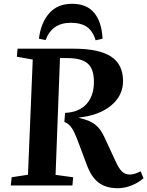

<svg xmlns="http://www.w3.org/2000/svg" viewBox="-20 -968 769 1002"><path d="M515.1 -766.1 479 -757.8Q464.4 -806.6 433.1 -827.9Q401.9 -849.1 349.1 -849.1Q251.5 -849.1 217.8 -758.8L183.1 -766.1Q193.4 -849.1 236.8 -898.7Q280.3 -948.2 356 -948.2Q433.6 -948.2 472.4 -900.1Q511.2 -852.1 515.1 -766.1ZM315.9 -332 319.8 -378.9Q392.6 -382.3 431.4 -425Q470.2 -467.8 470.2 -541Q470.2 -608.4 437.5 -636.7Q404.8 -665 329.1 -665H293L270 -55.2L361.8 -43L357.9 0H36.1L41 -43L126 -56.2L150.9 -657.2L67.9 -671.9L71.8 -713.9H365.2Q496.1 -713.9 559.1 -673.1Q622.1 -632.3 622.1 -544.9Q622.1 -469.2 560.3 -417.7Q498.5 -366.2 394 -355V-352.1Q446.8 -340.8 475.8 -318.6Q504.9 -296.4 524.9 -252L582 -128.9Q600.6 -87.9 616.9 -72.5Q633.3 -57.1 658.2 -57.1Q681.6 -57.1 713.9 -74.2L729 -38.1Q704.1 -15.1 667.2 -0.5Q630.4 14.2 595.2 14.2Q535.2 14.2 497.1 -13.2Q459 -40.5 435.1 -102.1L388.2 -227.1Q369.1 -278.3 354.7 -300Q340.3 -321.8 315.9 -332Z"/></svg>

Font: Literata SemiBold
Style: Italic
Weight: 650
Italic angle: -2.39999°
Designer: Latin by Veronika Burian and Jose Scaglione. Greek by Irene Vlachou. Cyrillic by Vera Evstafieva
Foundry: TypeTogether
Version: Version 3.021